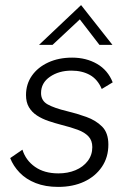

<svg xmlns="http://www.w3.org/2000/svg" viewBox="-20 -726 512 753"><path d="M208 7Q158 7 120 -8Q82 -23 57 -49Q32 -75 20 -106L68 -139Q81 -97 117.5 -71.5Q154 -46 209 -46Q246 -46 276 -58.5Q306 -71 324 -94.5Q342 -118 342 -149Q342 -175 327 -191Q312 -207 285 -217Q258 -227 222 -236Q195 -243 170 -251.5Q145 -260 125 -273Q105 -286 93.5 -305.5Q82 -325 82 -353Q82 -396 105 -429Q128 -462 169 -481Q210 -500 263 -500Q318 -500 360.5 -475.5Q403 -451 422 -403L379 -377Q363 -415 332.5 -432Q302 -449 260 -449Q211 -449 176 -425Q141 -401 141 -361Q141 -331 167 -316.5Q193 -302 243 -290Q281 -281 318.5 -267.5Q356 -254 380.5 -229.5Q405 -205 405 -159Q405 -109 379.5 -71.5Q354 -34 310 -13.5Q266 7 208 7ZM133 -550 298 -706 421 -550H370L293 -650L186 -550Z"/></svg>

Font: Hanken Grotesk Light
Style: Italic
Weight: 300
Italic angle: -8°
Designer: Alfredo Marco Pradil
Foundry: Hanken Design Co.
Version: Version 3.013